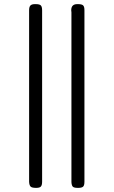

<svg xmlns="http://www.w3.org/2000/svg" viewBox="-20 -715 551 930"><path d="M121 166V-665Q121 -682 127.5 -688.5Q134 -695 149 -695H153Q172 -695 178 -688.5Q184 -682 184 -665V165Q184 182 178 188.5Q172 195 156 195H154Q135 195 128.5 189Q122 183 121 166ZM325 -665Q325 -695 354 -695H358Q376 -695 382.5 -689Q389 -683 389 -666V165Q389 184 382 189.5Q375 195 360 195H356Q339 195 333 189.5Q327 184 326 167V-655Q326 -656 325.5 -660Q325 -664 325 -665Z"/></svg>

Font: CMU Serif
Style: Bold
Weight: 700
Version: Version 0.7.0